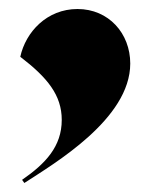

<svg xmlns="http://www.w3.org/2000/svg" viewBox="-20 -249 339 426"><path d="M29 150 34 157C100 114 269 15 269 -108C269 -175 221 -229 152 -229C84 -229 37 -178 25 -123C85 -77 117 -38 117 17C117 76 81 114 29 150Z"/></svg>

Font: Nyght Serif Dark
Style: Regular
Weight: 800
Designer: Maksym Kobuzan
Version: Version 0.410;Glyphs 3.1.2 (3151)